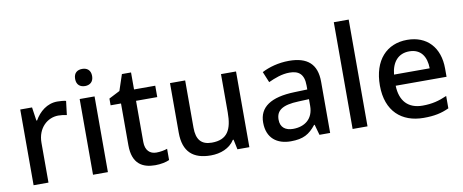

<svg xmlns="http://www.w3.org/2000/svg" viewBox="-66 -1048 3248 1346"><g transform="rotate(-10 1557.5 -375.0)"><path d="M347 -549C274 -549 218 -501 185 -443H180L166 -539H82V0H188V-283C188 -390 261 -451 337 -451C359 -451 380 -448 397 -444L409 -543C392 -547 367 -549 347 -549Z M559 -744C525 -744 498 -727 498 -683C498 -640 525 -622 559 -622C591 -622 619 -640 619 -683C619 -727 591 -744 559 -744ZM611 -539H505V0H611Z M970 -76C924 -76 892 -105 892 -165V-458H1043V-539H892V-660H827L789 -546L711 -506V-458H785V-161C785 -27 858 10 947 10C986 10 1025 2 1048 -9V-89C1029 -82 998 -76 970 -76Z M1618 -539H1511V-267C1511 -144 1476 -77 1365 -77C1290 -77 1256 -118 1256 -202V-539H1148V-186C1148 -49 1218 10 1343 10C1412 10 1478 -15 1513 -71H1518L1533 0H1618Z M1996 -548C1920 -548 1852 -528 1802 -502L1834 -425C1880 -446 1931 -466 1985 -466C2050 -466 2088 -438 2088 -356V-328L1997 -325C1826 -320 1743 -262 1743 -153C1743 -41 1815 10 1912 10C2002 10 2045 -16 2092 -75H2096L2117 0H2193V-365C2193 -490 2127 -548 1996 -548ZM2015 -256 2088 -259V-212C2088 -118 2025 -73 1943 -73C1890 -73 1853 -98 1853 -154C1853 -217 1893 -252 2015 -256Z M2459 0V-760H2353V0Z M2837 -549C2691 -549 2594 -446 2594 -266C2594 -83 2702 10 2858 10C2935 10 2985 -1 3039 -26V-114C2982 -89 2933 -76 2865 -76C2763 -76 2706 -137 2703 -246H3065V-305C3065 -455 2978 -549 2837 -549ZM2838 -467C2920 -467 2958 -409 2959 -325H2705C2714 -415 2761 -467 2838 -467Z"/></g></svg>

Font: Noto Sans Lao UI Med
Style: Regular
Weight: 500
Designer: Monotype Design Team
Foundry: Monotype Imaging Inc.
Version: Version 2.000